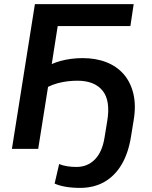

<svg xmlns="http://www.w3.org/2000/svg" viewBox="-20 -725 740 935"><path d="M370 190Q331 190 299.5 184.5Q268 179 246 169L268 74Q285 81 306.5 84.5Q328 88 352 88Q406 88 442 51.5Q478 15 489 -55L502 -134Q519 -235 479.5 -283.5Q440 -332 357 -332Q333 -332 308.5 -329Q284 -326 260 -319.5Q236 -313 214 -302L166 0H38L150 -705H631L615 -598H261L232 -413Q252 -422 276 -428.5Q300 -435 327 -438.5Q354 -442 382 -442Q447 -442 498 -422Q549 -402 582.5 -363.5Q616 -325 629.5 -268.5Q643 -212 631 -140L618 -60Q605 21 572 76.5Q539 132 488 161Q437 190 370 190Z"/></svg>

Font: Nunito Sans 12pt ExtraLight
Style: Italic
Weight: 200
Italic angle: -9°
Designer: Vernon Adams
Foundry: Vernon Adams
Version: Version 3.101;gftools[0.9.27]